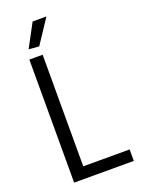

<svg xmlns="http://www.w3.org/2000/svg" viewBox="-172 -1010 794 1085"><g transform="rotate(-20 225.0 -468.0)"><path d="M94 -796 169 -936H252L156 -791ZM78 -740H158V-69H437V0H78Z"/></g></svg>

Font: Encode Sans Condensed
Style: Regular
Weight: 400
Designer: Pablo Impallari, Andres Torresi
Foundry: Pablo Impallari, Andres Torresi
Version: Version 1.000; ttfautohint (v1.00) -l 8 -r 50 -G 200 -x 14 -